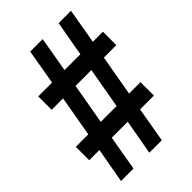

<svg xmlns="http://www.w3.org/2000/svg" viewBox="-256 -846 1012 1012"><g transform="rotate(-45 250.0 -340.5)"><path d="M119 70 153 -126H272L237 70H330L364 -126H467V-226H382L422 -454H515V-554H440L474 -751H382L347 -554H229L263 -751H170L136 -554H33V-454H118L78 -226H-15V-126H61L26 70ZM289 -226H171L211 -454H329Z"/></g></svg>

Font: Iosevka SS09
Style: Bold
Weight: 700
Monospace: yes
Designer: Belleve Invis
Foundry: Belleve Invis
Version: Version 5.2.1; ttfautohint (v1.8.3)